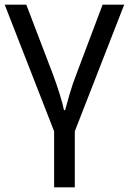

<svg xmlns="http://www.w3.org/2000/svg" viewBox="-20 -556 548 816"><path d="M297.9 240.2H210V2L0 -536.1H91.8L204.1 -242.2Q219.2 -202.1 233.2 -157.5Q247.1 -112.8 252 -87.9H256.8Q263.2 -112.8 276.1 -157Q289.1 -201.2 305.2 -242.2L416 -536.1H507.8L297.9 2Z"/></svg>

Font: Kurinto Seri
Style: Regular
Weight: 400
Designer: Kurinto was developed by Clint Goss from a range of fonts that are compatible with the SIL Open Font License Version 1.1
Foundry: Clinton F. Goss
Version: Version 2.196; July 25, 2020